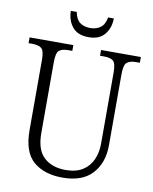

<svg xmlns="http://www.w3.org/2000/svg" viewBox="-97 -968 838 1050"><g transform="rotate(10 322.0 -443.0)"><path d="M323 10Q221 10 161 -41.5Q101 -93 101 -215V-606Q101 -656 84.5 -669Q68 -682 34 -682H13V-714H256V-682H234Q199 -682 183 -668.5Q167 -655 167 -603V-210Q167 -116 212.5 -75Q258 -34 332 -34Q390 -34 427 -57.5Q464 -81 481.5 -121Q499 -161 499 -209V-605Q499 -656 483 -669Q467 -682 433 -682H410V-714H631V-682H610Q576 -682 559.5 -668.5Q543 -655 543 -603V-208Q543 -111 488 -50.5Q433 10 323 10ZM330 -771Q270 -771 240.5 -806.5Q211 -842 210 -896H243Q250 -856 272.5 -839Q295 -822 330 -822Q364 -822 387 -839Q410 -856 417 -896H449Q448 -842 418.5 -806.5Q389 -771 330 -771Z"/></g></svg>

Font: Noto Serif Armenian SemiCondensed Light
Style: Regular
Weight: 300
Width: 4
Designer: Monotype Design Team
Foundry: Monotype Imaging Inc.
Version: Version 2.008; ttfautohint (v1.8.4.7-5d5b)